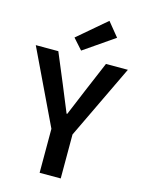

<svg xmlns="http://www.w3.org/2000/svg" viewBox="-149 -1078 863 1160"><g transform="rotate(15 283.0 -498.0)"><path d="M217 0V-275L-5 -739H136L215 -550Q232 -509 248 -469.5Q264 -430 282 -387H286Q304 -430 320.5 -469.5Q337 -509 354 -550L434 -739H571L349 -275V0ZM268 -778 209 -844 387 -996 458 -909Z"/></g></svg>

Font: Noto Sans HK SemiBold
Style: Regular
Weight: 600
Version: Version 2.004-H2;hotconv 1.0.118;makeotfexe 2.5.65603